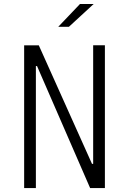

<svg xmlns="http://www.w3.org/2000/svg" viewBox="-20 -962 660 982"><path d="M103.5 0H163.5V-624H169.5L441 0H516.5V-730.5H456.5V-124H450.5L178.5 -730H103.5ZM278 -825 389 -941.5H459L332.5 -825Z"/></svg>

Font: Monaspace Argon ExtraLight
Style: Regular
Weight: 200
Designer: Riley Cran & the Lettermatic Team
Foundry: Lettermatic
Version: Version 1.000 (Monaspace Argon)